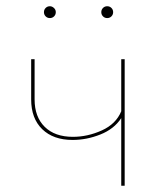

<svg xmlns="http://www.w3.org/2000/svg" viewBox="-20 -596 515 616"><path d="M380 -406V0H369V-217Q346 -182 302 -164.5Q258 -147 213 -147Q151 -147 115.5 -181.5Q80 -216 80 -277V-406H91V-277Q91 -221 123.5 -189Q156 -157 214 -157Q261 -157 306.5 -177.5Q352 -198 369 -239V-406ZM121 -557Q121 -565 126.5 -570.5Q132 -576 140 -576Q147 -576 153 -570.5Q159 -565 159 -557Q159 -549 153.5 -543.5Q148 -538 140 -538Q132 -538 126.5 -543.5Q121 -549 121 -557ZM305 -557Q305 -565 310.5 -570.5Q316 -576 324 -576Q332 -576 337.5 -570.5Q343 -565 343 -557Q343 -549 337.5 -543.5Q332 -538 324 -538Q316 -538 310.5 -543.5Q305 -549 305 -557Z"/></svg>

Font: Ysabeau Hairline
Style: Regular
Weight: 100
Designer: Christian Thalmann (Catharsis Fonts)
Version: Version 0.003